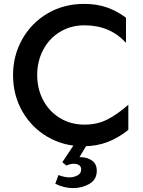

<svg xmlns="http://www.w3.org/2000/svg" viewBox="-20 -737 732 986"><path d="M414 -97Q343 -97 287.5 -131Q232 -165 201.5 -223Q171 -281 171 -352Q171 -422 201.5 -480.5Q232 -539 287.5 -573Q343 -607 414 -607Q545 -607 627 -517V-646Q582 -680 530 -698.5Q478 -717 412 -717Q308 -717 225 -668.5Q142 -620 94.5 -536Q47 -452 47 -351Q47 -249 94.5 -165.5Q142 -82 224.5 -34Q307 14 408 14Q476 14 532 -7.5Q588 -29 639 -70V-199Q582 -149 530.5 -123Q479 -97 414 -97ZM430 0H364L300 96L321 113Q342 104 358 104Q376 104 386.5 111.5Q397 119 397 133Q397 154 377.5 164Q358 174 336 174Q313 174 280 162L264 207Q310 229 355 229Q402 229 439.5 207Q477 185 477 140Q477 104 451.5 87Q426 70 393 70H388Z"/></svg>

Font: Geom Medium
Style: Bold
Weight: 500
Version: Version 1.102